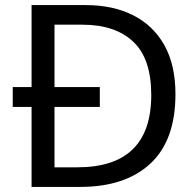

<svg xmlns="http://www.w3.org/2000/svg" viewBox="-20 -734 770 754"><path d="M317 -714Q424 -714 503 -674Q582 -634 625.5 -556.5Q669 -479 669 -364Q669 -183 570.5 -91.5Q472 0 295 0H104V-314H30V-392H104V-714ZM304 -637H194V-392H372V-314H194V-77H284Q574 -77 574 -361Q574 -504 503 -570.5Q432 -637 304 -637Z"/></svg>

Font: Noto Sans Old North Arabian
Style: Regular
Weight: 400
Designer: Monotype Design Team
Foundry: Monotype Imaging Inc.
Version: Version 2.001; ttfautohint (v1.8.4.7-5d5b)